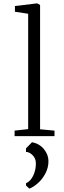

<svg xmlns="http://www.w3.org/2000/svg" viewBox="-20 -812 381 1145"><path d="M67 0ZM148 -42V-730L69 -742V-776L202 -792L219 -782V-41L305 -33V0H67V-33ZM269 149Q269 187 251.5 221Q234 255 207.5 279Q181 303 155 313L135 294V281Q162 269 178 235.5Q194 202 194 163Q194 133 174.5 113.5Q155 94 135 94V73L171 36Q216 45 242.5 78Q269 111 269 149Z"/></svg>

Font: Martel UltraLight
Style: Regular
Weight: 250
Designer: Dan Reynolds
Foundry: Dan Reynolds
Version: Version 1.001; ttfautohint (v1.1) -l 5 -r 5 -G 72 -x 0 -D la